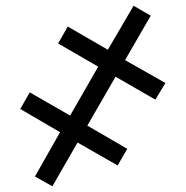

<svg xmlns="http://www.w3.org/2000/svg" viewBox="-20 -649 649 671"><path d="M391.1 -70.8 251 -150.9 163.1 2 102.1 -32.2 189.9 -187 50.8 -268.1 84 -326.2 225.1 -245.1 323.2 -416 183.1 -497.1 216.8 -556.2 356.9 -475.1 446.8 -628.9 506.8 -594.2 417 -439 558.1 -358.9 522.9 -300.8 383.8 -380.9 285.2 -210 424.8 -128.9Z"/></svg>

Font: Open Sans
Style: SemiBold
Weight: 600
Foundry: Ascender Corporation
Version: Version 1.10